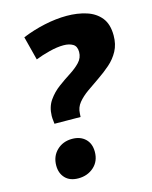

<svg xmlns="http://www.w3.org/2000/svg" viewBox="-112 -797 700 883"><g transform="rotate(-15 238.5 -355.0)"><path d="M109 -258Q109 -264 107.5 -273Q106 -282 106 -296Q107 -339 128 -369Q149 -399 178 -420.5Q207 -442 236 -460.5Q265 -479 284.5 -499.5Q304 -520 304 -548Q304 -575 286.5 -585.5Q269 -596 242 -596Q212 -596 174.5 -586.5Q137 -577 107 -565L78 -678Q129 -699 184.5 -711Q240 -723 291 -723Q342 -723 384.5 -709.5Q427 -696 452 -665Q477 -634 477 -580Q477 -538 460 -506.5Q443 -475 415.5 -451Q388 -427 357 -406Q326 -385 298.5 -365.5Q271 -346 253 -324Q235 -302 234 -273Q234 -268 233.5 -265Q233 -262 233 -257ZM151 13Q111 13 89 -10Q67 -33 67 -70Q67 -114 96 -142Q125 -170 169 -170Q208 -170 231.5 -147.5Q255 -125 255 -86Q255 -41 225 -14Q195 13 151 13Z"/></g></svg>

Font: Bitter Thin ExtraBold
Style: Italic
Weight: 800
Italic angle: -9°
Version: Version 2.002